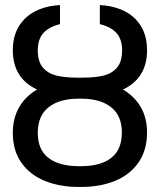

<svg xmlns="http://www.w3.org/2000/svg" viewBox="-20 -737 639 767"><path d="M130.9 -206.1Q130.9 -138.7 173.8 -106Q216.8 -73.2 293.9 -73.2H304.7Q381.8 -73.2 424.3 -106.2Q466.8 -139.2 466.8 -208Q466.8 -274.9 423.8 -308.8Q380.9 -342.8 304.7 -342.8H293.9Q217.3 -342.8 174.1 -308.6Q130.9 -274.4 130.9 -206.1ZM467.8 -536.1Q467.8 -579.6 445.8 -604.5Q423.8 -629.4 378.9 -640.6V-716.8Q433.6 -713.9 476.1 -693.1Q518.6 -672.4 543 -632.8Q567.4 -593.3 567.4 -536.1Q567.4 -424.8 471.2 -379.4Q517.1 -352.5 542.2 -309.3Q567.4 -266.1 567.4 -208Q567.4 -137.2 533.4 -88.1Q499.5 -39.1 439.9 -14.6Q380.4 9.8 304.7 9.8H293.9Q218.3 9.8 158.9 -14.4Q99.6 -38.6 65.4 -87.2Q31.2 -135.7 31.2 -206.1Q31.2 -265.1 56.6 -308.8Q82 -352.5 127.9 -379.4Q31.2 -424.8 31.2 -536.1Q31.2 -593.3 55.9 -632.8Q80.6 -672.4 123 -693.1Q165.5 -713.9 219.7 -716.8V-640.6Q174.8 -629.4 152.8 -604.5Q130.9 -579.6 130.9 -536.1Q130.9 -490.7 151.6 -466.8Q172.4 -442.9 206.3 -434.8Q240.2 -426.8 289.1 -426.8H308.6Q358.4 -426.8 392.6 -434.8Q426.8 -442.9 447.3 -466.8Q467.8 -490.7 467.8 -536.1Z"/></svg>

Font: Pretendard
Style: Regular
Weight: 400
Designer: Base glyphs from Inter by Rasmus Andersson; Hangeul glyphs from Noto Sans CJK(Source Han Sans) by Jang Soo-young and Kan
Foundry: Kil Hyung-jin
Version: Version 1.309